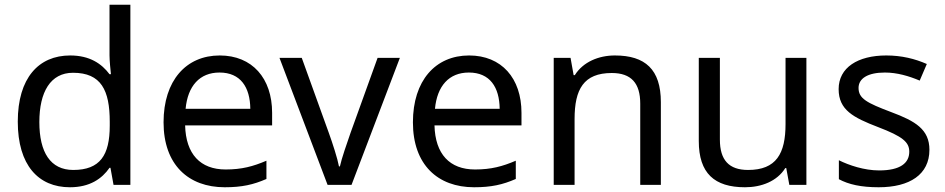

<svg xmlns="http://www.w3.org/2000/svg" viewBox="-20 -780 3986 810"><path d="M275 10C359 10 410 -26 442 -72H446L459 0H530V-760H442V-546C442 -526 446 -484 448 -467H442C409 -511 359 -546 276 -546C143 -546 55 -451 55 -267C55 -83 142 10 275 10ZM289 -63C193 -63 146 -137 146 -265C146 -392 193 -473 288 -473C407 -473 443 -399 443 -266V-250C443 -125 402 -63 289 -63Z M907 -546C765 -546 670 -440 670 -264C670 -85 775 10 928 10C1001 10 1049 -1 1104 -25V-102C1048 -78 1000 -65 932 -65C825 -65 764 -130 761 -251H1128V-304C1128 -450 1044 -546 907 -546ZM906 -474C995 -474 1035 -412 1036 -321H763C772 -417 822 -474 906 -474Z M1362 0H1463L1667 -536H1573L1459 -220C1444 -177 1421 -111 1414 -78H1410C1404 -111 1383 -176 1367 -220L1253 -536H1159Z M1959 -546C1817 -546 1722 -440 1722 -264C1722 -85 1827 10 1980 10C2053 10 2101 -1 2156 -25V-102C2100 -78 2052 -65 1984 -65C1877 -65 1816 -130 1813 -251H2180V-304C2180 -450 2096 -546 1959 -546ZM1958 -474C2047 -474 2087 -412 2088 -321H1815C1824 -417 1874 -474 1958 -474Z M2574 -546C2506 -546 2440 -519 2405 -463H2400L2387 -536H2316V0H2404V-278C2404 -403 2442 -472 2561 -472C2643 -472 2681 -429 2681 -343V0H2768V-349C2768 -487 2702 -546 2574 -546Z M3382 -536H3294V-257C3294 -132 3255 -63 3136 -63C3055 -63 3017 -105 3017 -191V-536H2928V-185C2928 -49 2994 10 3123 10C3192 10 3258 -15 3293 -71H3297L3310 0H3382Z M3901 -148C3901 -234 3842 -269 3740 -307C3637 -346 3602 -364 3602 -409C3602 -449 3641 -474 3713 -474C3765 -474 3815 -459 3860 -440L3890 -510C3840 -532 3784 -546 3719 -546C3599 -546 3518 -495 3518 -404C3518 -316 3580 -284 3684 -244C3789 -204 3816 -180 3816 -140C3816 -92 3778 -61 3689 -61C3626 -61 3561 -83 3519 -104V-24C3560 -2 3612 10 3687 10C3818 10 3901 -44 3901 -148Z"/></svg>

Font: Noto Sans Gurmukhi UI
Style: Regular
Weight: 400
Designer: Jelle Bosma - Monotype Design Team
Foundry: Monotype Imaging Inc.
Version: Version 2.004